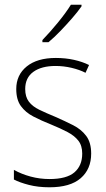

<svg xmlns="http://www.w3.org/2000/svg" viewBox="-20 -785 449 815"><path d="M367 -133Q367 -67 322.5 -28.5Q278 10 190 10Q142 10 103 0Q64 -10 39 -23V-64Q71 -46 110 -35.5Q149 -25 190 -25Q263 -25 296 -53.5Q329 -82 329 -133Q329 -167 312.5 -188Q296 -209 266.5 -224.5Q237 -240 198 -256Q155 -273 121.5 -290.5Q88 -308 68.5 -335Q49 -362 49 -407Q49 -467 93.5 -503Q138 -539 217 -539Q258 -539 294 -531Q330 -523 358 -509L343 -476Q318 -489 284 -497Q250 -505 216 -505Q156 -505 121.5 -480Q87 -455 87 -407Q87 -374 102.5 -353.5Q118 -333 147 -319Q176 -305 215 -289Q256 -271 290.5 -253.5Q325 -236 346 -208Q367 -180 367 -133ZM326 -758Q310 -735 286 -707.5Q262 -680 236 -653Q210 -626 186 -606H160V-615Q192 -648 226 -689.5Q260 -731 281 -765H326Z"/></svg>

Font: Noto Sans Georgian SemiCondensed ExtraLight
Style: Regular
Weight: 200
Width: 4
Designer: Monotype Design Team, Akaki Razmadze
Foundry: Google LLC
Version: Version 2.005; ttfautohint (v1.8.4.7-5d5b)